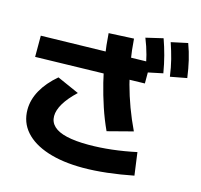

<svg xmlns="http://www.w3.org/2000/svg" viewBox="-127 -993 1254 1199"><g transform="rotate(15 500.0 -393.5)"><path d="M509 68Q377 68 281 36.5Q185 5 133.5 -53.5Q82 -112 82 -194Q82 -258 116.5 -320Q151 -382 217 -438L359 -375Q306 -325 279.5 -280.5Q253 -236 253 -198Q253 -159 281 -132.5Q309 -106 365.5 -93Q422 -80 506 -80Q579 -80 657 -89Q735 -98 814 -115L834 32Q748 49 665 58.5Q582 68 509 68ZM594 -191Q563 -258 539 -330Q515 -402 496 -478Q477 -554 465 -631.5Q453 -709 448 -786L610 -794Q615 -721 626.5 -650Q638 -579 656.5 -510Q675 -441 700.5 -372Q726 -303 759 -234ZM748 -541 43 -524V-661L748 -677ZM733 -609Q724 -667 711 -716.5Q698 -766 677 -818L788 -844Q806 -793 819.5 -742Q833 -691 843 -632ZM888 -622Q880 -681 867.5 -730Q855 -779 837 -832L944 -855Q963 -804 975 -752.5Q987 -701 995 -642Z"/></g></svg>

Font: M PLUS 1 ExtraBold
Style: Regular
Weight: 800
Designer: Coji Morishita
Foundry: UNDERFOREST DESIGN
Version: Version 1.001